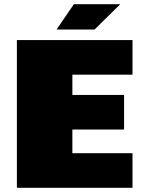

<svg xmlns="http://www.w3.org/2000/svg" viewBox="-20 -890 678 910"><path d="M608 -536H323V-440H568V-276H323V-164H608V0H60V-700H608ZM248 -750 330 -870H550L428 -750Z"/></svg>

Font: Fivo Sans Modern ExtBlk
Style: Regular
Weight: 950
Designer: Alexander Slobzheninov
Foundry: Alexander Slobzheninov
Version: 1.0